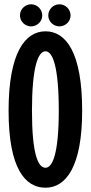

<svg xmlns="http://www.w3.org/2000/svg" viewBox="-20 -858 423 895"><path d="M363 -342C363 -615 287 -712 192 -712C97 -712 20 -612 20 -342C20 -73 97 17 192 17C287 17 363 -80 363 -342ZM254 -342C254 -146 226 -76 192 -76C157 -76 129 -141 129 -342C129 -544 157 -619 192 -619C226 -619 254 -546 254 -342ZM177 -786C177 -815 153 -838 125 -838C97 -838 73 -815 73 -786C73 -758 97 -735 125 -735C153 -735 177 -758 177 -786ZM309 -786C309 -815 285 -838 257 -838C229 -838 205 -815 205 -786C205 -758 229 -735 257 -735C285 -735 309 -758 309 -786Z"/></svg>

Font: Mouse Memoirs
Style: Regular
Weight: 400
Designer: Astigmatic (AOETI)
Foundry: Astigmatic (AOETI)
Version: Version 1.000